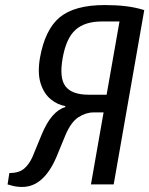

<svg xmlns="http://www.w3.org/2000/svg" viewBox="-20 -730 591 760"><path d="M68 10Q46 10 28 5Q10 0 10 0L17 -45Q55 -45 75.5 -62.5Q96 -80 109 -110L144 -195Q164 -244 187.5 -271Q211 -298 238 -306L239 -310Q208 -315 181 -337Q154 -359 141 -399.5Q128 -440 138 -500Q158 -613 216.5 -661.5Q275 -710 395 -710Q440 -710 478 -705.5Q516 -701 551 -690L430 0H340L390 -285H350Q320 -285 290.5 -266Q261 -247 239 -195L204 -110Q153 10 68 10ZM332 -355H402L453 -645H383Q316 -645 279 -612Q242 -579 228 -500Q214 -421 239.5 -388Q265 -355 332 -355Z"/></svg>

Font: Cuprum
Style: Italic
Weight: 400
Italic angle: -10°
Designer: Jovanny Lemonad
Foundry: Jovanny Lemonad
Version: Version 3.000